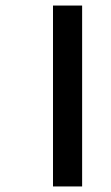

<svg xmlns="http://www.w3.org/2000/svg" viewBox="-20 -623 401 692"><path d="M171 49H276V-603H171Z"/></svg>

Font: Noto Sans Malayalam Medium
Style: Regular
Weight: 500
Designer: Jelle Bosma - Monotype Design Team
Foundry: Monotype Imaging Inc.
Version: Version 2.104